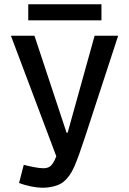

<svg xmlns="http://www.w3.org/2000/svg" viewBox="-20 -864 602 897"><path d="M181 13Q154 13 123 6.5Q92 0 69 -9L91 -94Q109 -89 137 -83.5Q165 -78 183 -78Q207 -78 219.5 -91.5Q232 -105 243 -134L31 -697H141L291 -244H296L422 -697H532L376 -220Q348 -134 327.5 -86.5Q307 -39 277 -15Q260 -1 233.5 6Q207 13 181 13ZM112 -769V-844H454V-769Z"/></svg>

Font: Ruda SemiBold
Style: Regular
Weight: 600
Designer: Mariela Monsalve and Angelina Sanchez
Foundry: Mariela Monsalve and Angelina Sanchez
Version: Version 2.001